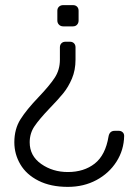

<svg xmlns="http://www.w3.org/2000/svg" viewBox="-20 -540 536 750"><path d="M227 -520H265Q275 -520 281 -514Q287 -508 287 -498V-460Q287 -450 281 -443.5Q275 -437 265 -437H227Q217 -437 210.5 -443.5Q204 -450 204 -460V-498Q204 -508 210.5 -514Q217 -520 227 -520ZM275 -307Q275 -266 261 -233Q247 -200 227 -175.5Q207 -151 174 -117Q133 -74 114.5 -46.5Q96 -19 96 16Q96 69 141 100.5Q186 132 245 132Q308 132 350 99Q392 66 404 -7Q408 -29 428 -29H444Q453 -29 459 -23.5Q465 -18 465 -9Q464 46 435 91.5Q406 137 356.5 163.5Q307 190 245 190Q178 190 130.5 166Q83 142 59.5 102Q36 62 36 16Q36 -36 60 -74Q84 -112 131 -161Q173 -205 193.5 -236Q214 -267 214 -307V-355Q214 -365 220 -371Q226 -377 236 -377H253Q263 -377 269 -371Q275 -365 275 -355Z"/></svg>

Font: Rubik
Style: Regular
Weight: 300
Designer: Hubert & Fischer
Foundry: Hubert & Fischer
Version: Version 1.100